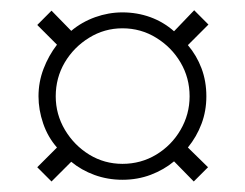

<svg xmlns="http://www.w3.org/2000/svg" viewBox="-20 -427 471 369"><path d="M79 -78.2 51.6 -105.6 89.5 -143.5Q71.8 -163.7 62.9 -189.9Q54 -216.1 54 -241.9Q54 -269.4 63.7 -294.8Q73.4 -320.2 89.5 -341.1L51.6 -379L79 -406.5L116.9 -367.7Q137.1 -384.7 162.9 -394Q188.7 -403.2 215.3 -403.2Q243.5 -403.2 269 -394Q294.4 -384.7 314.5 -366.9L353.2 -407.3L380.6 -379.8L341.1 -340.3Q358.1 -320.2 367.3 -295.6Q376.6 -271 376.6 -241.9Q376.6 -213.7 367.3 -189.1Q358.1 -164.5 341.1 -143.5L379.8 -105.6L352.4 -78.2L314.5 -116.9Q295.2 -100.8 269.8 -91.1Q244.4 -81.5 215.3 -81.5Q187.1 -81.5 161.7 -90.7Q136.3 -100 116.9 -116.1ZM215.3 -112.1Q250.8 -112.1 280.2 -129.8Q309.7 -147.6 327 -177.4Q344.4 -207.3 344.4 -241.9Q344.4 -277.4 327 -306.9Q309.7 -336.3 280.2 -354.4Q250.8 -372.6 215.3 -372.6Q180.6 -372.6 151.2 -354.4Q121.8 -336.3 104.4 -306.9Q87.1 -277.4 87.1 -241.9Q87.1 -207.3 104.8 -177.4Q122.6 -147.6 151.6 -129.8Q180.6 -112.1 215.3 -112.1Z"/></svg>

Font: Playfair 12pt Light
Style: Regular
Weight: 300
Designer: Claus Eggers Sørensen
Foundry: Claus Eggers Sørensen
Version: Version 2.000;gftools[0.9.28]